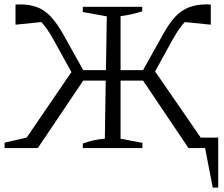

<svg xmlns="http://www.w3.org/2000/svg" viewBox="-20 -678 1024 879"><path d="M1 0V-25L102 -48L307 -348L224 -498Q195 -550 169 -577L51 -565V-657Q61 -658 68 -658Q117 -658 151.5 -644.5Q186 -631 214 -600.5Q242 -570 270 -520L361 -357H465L469 -603L359 -623V-647H631V-626Q580 -610 532 -604V-357H635L726 -520Q754 -571 782 -601Q810 -631 845 -644.5Q880 -658 928 -658Q936 -658 945 -657V-565L826 -577Q800 -550 771 -498L690 -351L899 -48H979V181H954L919 0H843L635 -309H532V-43L632 -24V0H359V-21Q388 -31 410.5 -36Q433 -41 460 -43L464 -309H361L153 0Z"/></svg>

Font: Piazzolla Light
Style: Regular
Weight: 300
Designer: Juan Pablo del Peral
Foundry: Huerta Tipografica
Version: Version 1.330